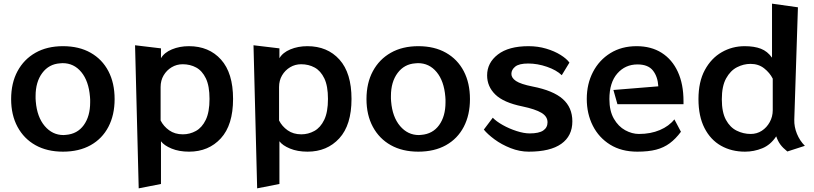

<svg xmlns="http://www.w3.org/2000/svg" viewBox="-20 -820 4462 1052"><path d="M325 11Q238 11 174.5 -24.5Q111 -60 76 -125Q41 -190 41 -277Q41 -365 76 -430Q111 -495 174.5 -531Q238 -567 325 -567Q413 -567 476.5 -531Q540 -495 574 -430Q608 -365 608 -277Q608 -190 574 -125Q540 -60 476.5 -24.5Q413 11 325 11ZM341 -81Q404 -86 439 -134.5Q474 -183 474 -259Q474 -267 474 -274.5Q474 -282 473 -290Q466 -376 425.5 -425Q385 -474 323 -474Q319 -474 316 -473.5Q313 -473 309 -473Q248 -469 211.5 -420Q175 -371 175 -294Q175 -287 175 -279.5Q175 -272 176 -264Q183 -179 225 -129.5Q267 -80 328 -80Q331 -80 334.5 -80.5Q338 -81 341 -81Z M740 212 720 -572 862 -555V-501Q880 -532 922 -549.5Q964 -567 1015 -567Q1125 -567 1191 -493.5Q1257 -420 1257 -278Q1257 -135 1190 -62Q1123 11 1016 11Q961 11 920 -6Q879 -23 862 -46V188ZM860 -160Q876 -128 907 -106Q938 -84 982 -84Q1020 -84 1053.5 -102.5Q1087 -121 1107.5 -163.5Q1128 -206 1128 -278Q1128 -349 1108 -390.5Q1088 -432 1055 -450Q1022 -468 981 -468Q948 -468 920.5 -451.5Q893 -435 876.5 -407Q860 -379 860 -343Z M1389 212 1369 -572 1511 -555V-501Q1529 -532 1571 -549.5Q1613 -567 1664 -567Q1774 -567 1840 -493.5Q1906 -420 1906 -278Q1906 -135 1839 -62Q1772 11 1665 11Q1610 11 1569 -6Q1528 -23 1511 -46V188ZM1509 -160Q1525 -128 1556 -106Q1587 -84 1631 -84Q1669 -84 1702.5 -102.5Q1736 -121 1756.5 -163.5Q1777 -206 1777 -278Q1777 -349 1757 -390.5Q1737 -432 1704 -450Q1671 -468 1630 -468Q1597 -468 1569.5 -451.5Q1542 -435 1525.5 -407Q1509 -379 1509 -343Z M2272 11Q2185 11 2121.5 -24.5Q2058 -60 2023 -125Q1988 -190 1988 -277Q1988 -365 2023 -430Q2058 -495 2121.5 -531Q2185 -567 2272 -567Q2360 -567 2423.5 -531Q2487 -495 2521 -430Q2555 -365 2555 -277Q2555 -190 2521 -125Q2487 -60 2423.5 -24.5Q2360 11 2272 11ZM2288 -81Q2351 -86 2386 -134.5Q2421 -183 2421 -259Q2421 -267 2421 -274.5Q2421 -282 2420 -290Q2413 -376 2372.5 -425Q2332 -474 2270 -474Q2266 -474 2263 -473.5Q2260 -473 2256 -473Q2195 -469 2158.5 -420Q2122 -371 2122 -294Q2122 -287 2122 -279.5Q2122 -272 2123 -264Q2130 -179 2172 -129.5Q2214 -80 2275 -80Q2278 -80 2281.5 -80.5Q2285 -81 2288 -81Z M3058 -408Q3029 -436 2977 -454Q2925 -472 2874 -472Q2824 -472 2803 -455Q2782 -438 2782 -415Q2782 -393 2807.5 -376Q2833 -359 2898 -346Q3011 -324 3063.5 -277.5Q3116 -231 3116 -155Q3116 -75 3055.5 -32Q2995 11 2877 11Q2827 11 2777.5 -8.5Q2728 -28 2689.5 -56.5Q2651 -85 2631 -110L2680 -175Q2699 -155 2734.5 -135Q2770 -115 2810.5 -102Q2851 -89 2882 -89Q2933 -89 2956.5 -105Q2980 -121 2980 -150Q2980 -182 2946.5 -202Q2913 -222 2842 -237Q2739 -258 2694 -302Q2649 -346 2649 -407Q2649 -476 2708 -521.5Q2767 -567 2876 -567Q2927 -567 2972.5 -553.5Q3018 -540 3051.5 -519Q3085 -498 3100 -477Z M3711 -98Q3682 -59 3649.5 -35Q3617 -11 3575 0Q3533 11 3472 11Q3385 11 3323 -27.5Q3261 -66 3228 -131.5Q3195 -197 3195 -278Q3195 -360 3229 -425.5Q3263 -491 3324.5 -529Q3386 -567 3468 -567Q3548 -567 3605.5 -530.5Q3663 -494 3694 -426.5Q3725 -359 3725 -266V-249H3363L3341 -327L3587 -347Q3584 -400 3557.5 -433.5Q3531 -467 3473 -467Q3406 -467 3362.5 -417.5Q3319 -368 3319 -277Q3319 -212 3343.5 -169.5Q3368 -127 3405.5 -106.5Q3443 -86 3481 -86Q3545 -86 3595.5 -107.5Q3646 -129 3675 -166Z M4294 10Q4269 -10 4255.5 -28.5Q4242 -47 4233 -73Q4202 -26 4156.5 -7.5Q4111 11 4062 11Q3988 11 3930.5 -21.5Q3873 -54 3840 -118.5Q3807 -183 3807 -277Q3807 -372 3842 -436.5Q3877 -501 3934.5 -534Q3992 -567 4060 -567Q4113 -567 4149 -553Q4185 -539 4210 -504V-800L4352 -780L4332 -164Q4331 -125 4346.5 -87Q4362 -49 4390 -21ZM4214 -389Q4198 -421 4167 -445.5Q4136 -470 4092 -470Q4054 -470 4018 -451.5Q3982 -433 3958.5 -390.5Q3935 -348 3935 -276Q3935 -205 3957.5 -163.5Q3980 -122 4016.5 -104Q4053 -86 4093 -86Q4127 -86 4154 -103.5Q4181 -121 4197.5 -151Q4214 -181 4214 -216Z"/></svg>

Font: RocknRoll One
Style: Regular
Weight: 400
Designer: Fontworks Inc.
Foundry: Fontworks Inc.
Version: Version 1.100